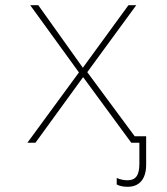

<svg xmlns="http://www.w3.org/2000/svg" viewBox="-20 -548 640 737"><path d="M541 -25V84Q541 125 522.5 147Q504 169 470 169Q444 169 428 160V135Q448 144 470 144Q493 144 504 129Q515 114 515 81V0H484L299 -252L116 0H85L283 -270L96 -528H127L298 -288L473 -528H503L315 -271L497 -25Z"/></svg>

Font: Noto Sans Mono UI Thin
Style: Regular
Weight: 250
Monospace: yes
Designer: Monotype Design team
Foundry: Monotype Imaging Inc.
Version: Version 1.000